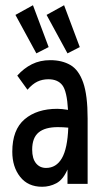

<svg xmlns="http://www.w3.org/2000/svg" viewBox="-20 -703 390 734"><path d="M141 11Q87 11 57 -27Q27 -65 27 -123Q27 -207 74 -247Q121 -287 199 -287Q216 -287 240 -283Q236 -354 218.5 -377Q201 -400 165 -400Q142 -400 123 -391Q104 -382 85 -360L46 -414Q71 -442 102 -457.5Q133 -473 172 -473Q217 -473 249 -454.5Q281 -436 298 -387.5Q315 -339 315 -250V0H238V-55Q221 -16 195.5 -2.5Q170 11 141 11ZM103 -131Q103 -97 117.5 -79Q132 -61 156 -61Q195 -61 216.5 -98Q238 -135 241 -215Q221 -217 201 -217Q152 -217 127.5 -196.5Q103 -176 103 -131ZM119 -499 39 -646 106 -683 166 -523ZM238 -499 158 -646 225 -683 285 -523Z"/></svg>

Font: Inconsolata ExtraCondensed SemiBold
Style: Regular
Weight: 600
Width: 2
Monospace: yes
Designer: Raph Levien, Cyreal, Brenton Simpson
Foundry: Raph Levien, Cyreal, Google
Version: Version 3.001; ttfautohint (v1.8.2.53-6de2)